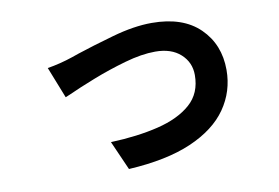

<svg xmlns="http://www.w3.org/2000/svg" viewBox="-65 -638 1130 778"><g transform="rotate(-10 500.0 -248.5)"><path d="M154 -425Q208 -434 258 -451Q270 -455 287 -461Q347 -481 437 -506.5Q527 -532 600 -532Q728 -532 797 -464.5Q866 -397 866 -292Q866 -204 816.5 -133Q767 -62 665.5 -18Q564 26 407 35L354 -85Q464 -89 550 -110Q636 -131 686 -175Q736 -219 736 -294Q736 -346 698 -380.5Q660 -415 594 -415Q538 -415 468 -395Q398 -375 333 -349.5Q268 -324 222 -303Q213 -299 205 -296Z"/></g></svg>

Font: Source Han Sans CN Bold
Style: Bold
Weight: 700
Designer: Ryoko NISHIZUKA 西塚涼子 (kana & ideographs); Paul D. Hunt (Latin, Greek & Cyrillic); Wenlong ZHANG 张文龙 (bopomofo); Sandoll 
Foundry: Adobe Systems Incorporated
Version: Version 1.00;May 30, 2023;FontCreator 11.5.0.2422 32-bit